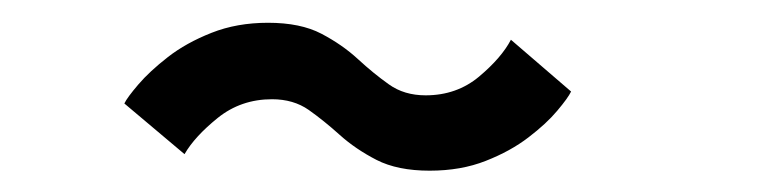

<svg xmlns="http://www.w3.org/2000/svg" viewBox="-20 -477 690 172"><path d="M364.9 -324.1Q336.1 -324.1 317.2 -333.8Q298.4 -343.5 284.4 -356.1Q270.3 -368.8 256.6 -378.5Q242.9 -388.1 223.7 -388.1Q195.9 -388.1 175.1 -371.4Q154.4 -354.7 145.3 -338.9L91.4 -384.3Q93.9 -389.6 103.9 -401.3Q113.9 -413 130.3 -425.8Q146.7 -438.6 169.5 -447.6Q192.2 -456.6 220.1 -456.6Q249.2 -456.6 267.9 -446.8Q286.6 -437 300.6 -424.1Q314.7 -411.1 328.4 -401.4Q342.1 -391.6 361.3 -391.6Q389.1 -391.6 409.2 -408.4Q429.3 -425.3 437.7 -441.4L491.6 -395Q488.9 -389.3 479.2 -377.8Q469.6 -366.3 453.5 -354Q437.4 -341.6 415.2 -332.9Q393 -324.1 364.9 -324.1Z"/></svg>

Font: Trispace Thin
Style: Regular
Weight: 100
Designer: Tyler Finck
Foundry: Etcetera Type Company
Version: Version 1.210